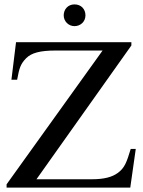

<svg xmlns="http://www.w3.org/2000/svg" viewBox="-20 -854 652 874"><path d="M369 -784C369 -812 350 -834 319 -834C289 -834 270 -811 270 -784C270 -757 292 -735 319 -735C346 -735 369 -755 369 -784ZM598 -176H575C557 -117 548 -89 515 -66C490 -48 454 -38 398 -38H146L578 -647V-662H53L32 -491H58C68 -546 74 -563 99 -589C123 -613 162 -624 233 -624H447L10 -15V0H573Z"/></svg>

Font: XITS Math
Style: Regular
Weight: 400
Designer: MicroPress Inc., with final additions and corrections provided by Coen Hoffman, Elsevier (retired)
Version: Version 1.108